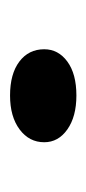

<svg xmlns="http://www.w3.org/2000/svg" viewBox="85 -520 172 382"><g transform="rotate(-90 171.0 -329.0)"><path d="M79 -327Q79 -357 104.5 -376Q130 -395 172 -395Q215 -395 239.5 -376.5Q264 -358 264 -327Q264 -299 239.5 -281Q215 -263 172 -263Q130 -263 104.5 -281Q79 -299 79 -327Z"/></g></svg>

Font: BioRhyme Expanded
Style: Regular
Weight: 400
Width: 7
Designer: Aoife Mooney
Foundry: Aoife Mooney Type
Version: Version 1.001